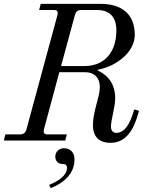

<svg xmlns="http://www.w3.org/2000/svg" viewBox="-30 -732 770 1000"><path d="M226 231 234 248C295 224 358 178 358 98C358 58 332 40 303 40C279 40 258 57 258 84C258 103 270 122 295 122C298 122 304 122 310 124C317 129 319 135 319 141C319 184 270 213 226 231ZM-10 0H310L318 -32H218C200 -32 195 -40 199 -59L279 -356H414C456 -356 490 -332 490 -277C490 -229 454 -150 454 -81C454 -8 499 12 546 12C651 12 680 -107 694 -155L669 -162C657 -120 632 -40 576 -40C555 -40 548 -56 548 -72C548 -110 570 -173 570 -220C570 -315 510 -350 479 -365L480 -369C578 -387 672 -462 672 -550C672 -658 605 -712 493 -712H182L174 -680H250C268 -680 274 -673 269 -653L108 -59C103 -41 93 -32 74 -32H-2ZM288 -388 360 -653C365 -672 376 -680 394 -680H474C539 -680 576 -646 576 -574C576 -455 510 -388 410 -388Z"/></svg>

Font: Old Standard
Style: Italic
Weight: 400
Italic angle: -15.2°
Designer: Alexey Kryukov <alexios@thessalonica.org.ru>
Version: Version 2.0